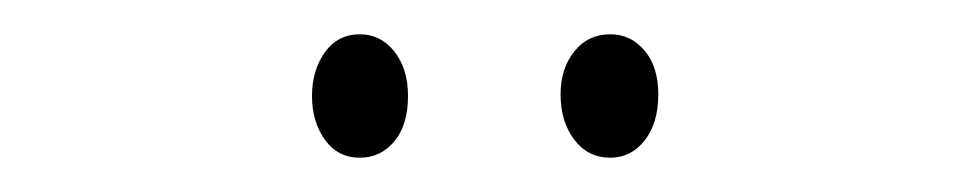

<svg xmlns="http://www.w3.org/2000/svg" viewBox="-20 -720 567 112"><path d="M162 -664Q162 -679 169.5 -689.5Q177 -700 190 -700Q202 -700 210 -690Q218 -680 218 -664Q218 -647 210 -637.5Q202 -628 190 -628Q177 -628 169.5 -638.5Q162 -649 162 -664ZM307 -665Q307 -680 315 -690Q323 -700 336 -700Q348 -700 356 -690.5Q364 -681 364 -665Q364 -648 356 -638Q348 -628 336 -628Q323 -628 315 -638.5Q307 -649 307 -665Z"/></svg>

Font: Noto Sans Myanmar UI ExtraCondensed ExtraLight
Style: Regular
Weight: 200
Width: 2
Designer: Monotype Design Team
Foundry: Monotype Imaging Inc.
Version: Version 2.103; ttfautohint (v1.8.4.7-5d5b)